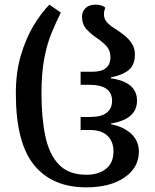

<svg xmlns="http://www.w3.org/2000/svg" viewBox="-20 -792 665 824"><path d="M350 12Q204 12 126 -84Q48 -180 48 -391Q48 -482 69.5 -554.5Q91 -627 124 -682Q157 -737 192 -772L241 -738Q221 -698 201.5 -651Q182 -604 170 -541Q158 -478 158 -391Q158 -287 174.5 -208Q191 -129 233 -85.5Q275 -42 351 -42Q403 -42 435 -67.5Q467 -93 467 -142Q467 -185 441 -209.5Q415 -234 367 -234H326V-290H367Q414 -290 437.5 -308Q461 -326 461 -359Q461 -428 364 -428H326V-484H376Q454 -484 454 -547Q454 -576 436 -595Q418 -614 394 -630Q370 -646 351 -667Q332 -688 332 -721Q332 -742 347 -757Q362 -772 390 -772Q405 -772 415 -768.5Q425 -765 432 -759Q426 -744 426 -731Q426 -711 439 -696.5Q452 -682 475 -668Q494 -656 513.5 -640.5Q533 -625 546 -605Q559 -585 559 -558Q559 -514 533 -492Q507 -470 456 -460V-456Q568 -440 568 -360Q568 -280 456 -262V-259Q511 -248 543.5 -217.5Q576 -187 576 -141Q576 -73 514.5 -30.5Q453 12 350 12Z"/></svg>

Font: Noto Serif Georgian SemiCondensed Medium
Style: Regular
Weight: 500
Width: 4
Designer: Monotype Design Team, Akaki Razmadze
Foundry: Google LLC
Version: Version 2.003; ttfautohint (v1.8.4.7-5d5b)